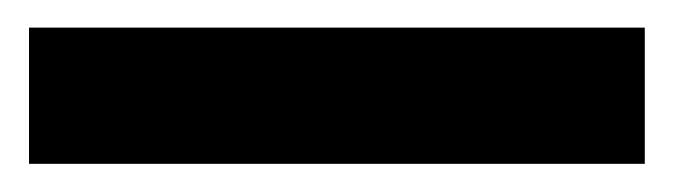

<svg xmlns="http://www.w3.org/2000/svg" viewBox="-20 -20 489 139"><path d="M446.8 98.6H1V0H446.8Z"/></svg>

Font: Heebo SemiBold
Style: Regular
Weight: 600
Designer: Oded Ezer
Foundry: Ezer Type House
Version: Version 3.100